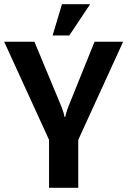

<svg xmlns="http://www.w3.org/2000/svg" viewBox="-20 -900 610 920"><path d="M232 -730 277 -880H412L312 -730ZM215 0V-230L0 -700H145L276 -385L286 -355L289 -340H293L296 -355Q297 -358 299 -364Q301 -370 302.5 -375Q304 -380 306 -385L433 -700H570L355 -230V0Z"/></svg>

Font: Scada
Style: Bold
Weight: 700
Designer: Jovanny Lemonad
Foundry: Jovanny Lemonad
Version: Version 4.100;PS 004.100;hotconv 1.0.88;makeotf.lib2.5.64775